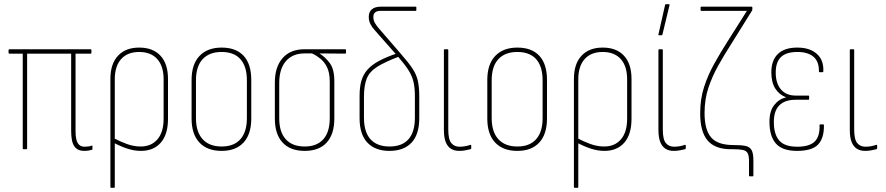

<svg xmlns="http://www.w3.org/2000/svg" viewBox="-20 -715 4245 920"><path d="M383 8Q352 8 336.5 -13.5Q321 -35 321 -87V-458H110V-4Q110 0 106 0H92Q89 0 89 -4V-458H25Q21 -458 21 -462V-475Q21 -479 25 -479H415Q418 -479 418 -475V-462Q418 -458 415 -458H342V-87Q342 -47 352.5 -29.5Q363 -12 384 -12Q393 -12 402 -13Q411 -14 419 -17Q423 -19 423 -15V-1Q423 2 420 3Q413 5 403.5 6.5Q394 8 383 8Z M513 185Q509 185 509 181V-337Q509 -409 545.5 -448Q582 -487 647 -487Q713 -487 749 -448Q785 -409 785 -337V-146Q785 -71 750.5 -31.5Q716 8 655 8Q623 8 589.5 -3Q556 -14 521 -33V-55Q555 -37 588 -25Q621 -13 654 -13Q705 -13 734.5 -47.5Q764 -82 764 -146V-335Q764 -398 733.5 -432Q703 -466 647 -466Q591 -466 560.5 -432Q530 -398 530 -335V181Q530 185 527 185Z M1042 8Q973 8 935.5 -32Q898 -72 898 -147V-332Q898 -407 936 -447Q974 -487 1042 -487Q1111 -487 1147.5 -447.5Q1184 -408 1184 -332V-147Q1184 -72 1147 -32Q1110 8 1042 8ZM1042 -13Q1101 -13 1132 -48Q1163 -83 1163 -149V-330Q1163 -397 1132 -431.5Q1101 -466 1042 -466Q983 -466 951 -431.5Q919 -397 919 -330V-149Q919 -83 951 -48Q983 -13 1042 -13Z M1440 8Q1371 8 1334 -32Q1297 -72 1297 -147V-320Q1297 -394 1334 -436.5Q1371 -479 1439 -479H1634Q1638 -479 1638 -475V-462Q1638 -461 1637 -459.5Q1636 -458 1634 -458L1512 -459V-458Q1538 -442 1560 -413Q1582 -384 1582 -326V-147Q1582 -72 1545.5 -32Q1509 8 1440 8ZM1440 -13Q1498 -13 1529 -47.5Q1560 -82 1560 -148V-324Q1560 -366 1547.5 -392Q1535 -418 1515 -434Q1495 -450 1475 -459H1439Q1382 -459 1350 -422Q1318 -385 1318 -317V-148Q1318 -82 1349.5 -47.5Q1381 -13 1440 -13Z M1846 8Q1778 8 1740.5 -31.5Q1703 -71 1703 -149V-256Q1703 -299 1712 -329Q1721 -359 1741 -381.5Q1761 -404 1795 -422.5Q1829 -441 1879 -458L1892 -444Q1824 -418 1787.5 -395Q1751 -372 1737.5 -339Q1724 -306 1724 -251V-151Q1724 -82 1755.5 -47.5Q1787 -13 1847 -13Q1906 -13 1937 -47.5Q1968 -82 1968 -151V-253Q1968 -295 1961 -324Q1954 -353 1936.5 -380Q1919 -407 1887 -444L1775 -571Q1762 -585 1754.5 -600.5Q1747 -616 1747 -634Q1747 -658 1762 -670.5Q1777 -683 1804 -683H1972Q1975 -683 1975 -680V-667Q1975 -663 1972 -663H1804Q1769 -663 1769 -634Q1769 -618 1775.5 -606.5Q1782 -595 1791 -584L1900 -458Q1936 -417 1955.5 -388Q1975 -359 1982 -328.5Q1989 -298 1989 -253V-149Q1989 -71 1952 -31.5Q1915 8 1846 8Z M2180 8Q2157 8 2140.5 -2.5Q2124 -13 2115.5 -35Q2107 -57 2107 -93V-475Q2107 -479 2111 -479H2125Q2128 -479 2128 -475V-94Q2128 -47 2142.5 -29.5Q2157 -12 2182 -12Q2196 -12 2209.5 -14.5Q2223 -17 2234 -21Q2238 -22 2238 -18V-4Q2238 -1 2234 0Q2226 2 2211.5 5Q2197 8 2180 8Z M2459 8Q2390 8 2352.5 -32Q2315 -72 2315 -147V-332Q2315 -407 2353 -447Q2391 -487 2459 -487Q2528 -487 2564.5 -447.5Q2601 -408 2601 -332V-147Q2601 -72 2564 -32Q2527 8 2459 8ZM2459 -13Q2518 -13 2549 -48Q2580 -83 2580 -149V-330Q2580 -397 2549 -431.5Q2518 -466 2459 -466Q2400 -466 2368 -431.5Q2336 -397 2336 -330V-149Q2336 -83 2368 -48Q2400 -13 2459 -13Z M2734 185Q2730 185 2730 181V-337Q2730 -409 2766.5 -448Q2803 -487 2868 -487Q2934 -487 2970 -448Q3006 -409 3006 -337V-146Q3006 -71 2971.5 -31.5Q2937 8 2876 8Q2844 8 2810.5 -3Q2777 -14 2742 -33V-55Q2776 -37 2809 -25Q2842 -13 2875 -13Q2926 -13 2955.5 -47.5Q2985 -82 2985 -146V-335Q2985 -398 2954.5 -432Q2924 -466 2868 -466Q2812 -466 2781.5 -432Q2751 -398 2751 -335V181Q2751 185 2748 185Z M3208 8Q3185 8 3168.5 -2.5Q3152 -13 3143.5 -35Q3135 -57 3135 -93V-475Q3135 -479 3139 -479H3153Q3156 -479 3156 -475V-94Q3156 -47 3170.5 -29.5Q3185 -12 3210 -12Q3224 -12 3237.5 -14.5Q3251 -17 3262 -21Q3266 -22 3266 -18V-4Q3266 -1 3262 0Q3254 2 3239.5 5Q3225 8 3208 8ZM3137 -546Q3134 -546 3135 -550L3167 -692Q3168 -694 3169 -694.5Q3170 -695 3171 -695H3185Q3189 -695 3188 -690L3154 -549Q3153 -546 3150 -546Z M3573 130Q3569 130 3569 126V58Q3569 31 3562.5 19Q3556 7 3539.5 3.5Q3523 0 3493 0H3482Q3406 0 3370.5 -42Q3335 -84 3335 -172Q3335 -240 3353.5 -297.5Q3372 -355 3401.5 -408Q3431 -461 3464 -513L3559 -663H3340Q3337 -663 3337 -666V-679Q3337 -683 3340 -683H3581Q3585 -683 3585 -679V-670Q3585 -667 3584 -665L3483 -503Q3451 -453 3422 -401.5Q3393 -350 3374.5 -294.5Q3356 -239 3356 -173Q3356 -93 3387.5 -56.5Q3419 -20 3494 -20Q3530 -20 3551 -16Q3572 -12 3581 3.5Q3590 19 3590 53V126Q3590 130 3586 130Z M3799 8Q3729 8 3698 -27Q3667 -62 3667 -132Q3667 -183 3690 -212Q3713 -241 3746 -248V-249Q3714 -261 3695 -290.5Q3676 -320 3676 -369Q3676 -426 3707.5 -456.5Q3739 -487 3800 -487Q3861 -487 3894.5 -456.5Q3928 -426 3925 -373Q3925 -369 3922 -369H3908Q3904 -369 3904 -372Q3905 -420 3878 -443Q3851 -466 3801 -466Q3748 -466 3722.5 -442Q3697 -418 3697 -367Q3697 -316 3722 -286.5Q3747 -257 3793 -257H3854Q3857 -257 3857 -254V-241Q3857 -237 3854 -237H3793Q3741 -237 3714.5 -210.5Q3688 -184 3688 -131Q3688 -71 3714 -41.5Q3740 -12 3800 -12Q3858 -12 3883.5 -36.5Q3909 -61 3907 -116Q3907 -119 3911 -119H3925Q3928 -119 3928 -115Q3929 -53 3900 -22.5Q3871 8 3799 8Z M4125 8Q4102 8 4085.5 -2.5Q4069 -13 4060.5 -35Q4052 -57 4052 -93V-475Q4052 -479 4056 -479H4070Q4073 -479 4073 -475V-94Q4073 -47 4087.5 -29.5Q4102 -12 4127 -12Q4141 -12 4154.5 -14.5Q4168 -17 4179 -21Q4183 -22 4183 -18V-4Q4183 -1 4179 0Q4171 2 4156.5 5Q4142 8 4125 8Z"/></svg>

Font: Sofia Sans Condensed Thin
Style: Regular
Weight: 250
Version: Version 4.100